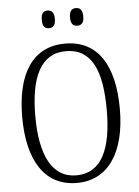

<svg xmlns="http://www.w3.org/2000/svg" viewBox="-60 -953 733 1009"><g transform="rotate(-5 306.0 -448.0)"><path d="M379 -813C399 -813 414 -824 414 -859C414 -895 399 -906 379 -906C358 -906 344 -895 344 -859C344 -824 358 -813 379 -813ZM229 -813C249 -813 264 -824 264 -859C264 -895 249 -906 229 -906C208 -906 195 -895 195 -859C195 -824 208 -813 229 -813ZM305 10C473 10 563 -133 563 -358C563 -591 476 -725 306 -725C133 -725 48 -587 48 -359C48 -135 132 10 305 10ZM305 -30C176 -30 117 -155 117 -358C117 -564 174 -685 306 -685C444 -685 494 -564 494 -358C494 -154 439 -30 305 -30Z"/></g></svg>

Font: Noto Serif Myanmar Condensed Light
Style: Regular
Weight: 300
Width: 3
Designer: Ben Mitchell and the Monotype Design Team
Foundry: Monotype Imaging Inc.
Version: Version 2.106